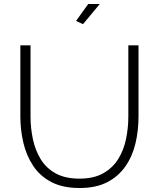

<svg xmlns="http://www.w3.org/2000/svg" viewBox="-20 -937 796 962"><path d="M379 5Q294 5 237 -25Q180 -55 146 -106.5Q112 -158 97 -222Q82 -286 82 -353V-710H133V-353Q133 -295 145 -239Q157 -183 184.5 -138.5Q212 -94 259.5 -68Q307 -42 378 -42Q450 -42 497.5 -69Q545 -96 572.5 -140.5Q600 -185 611.5 -240.5Q623 -296 623 -353V-710H674V-353Q674 -282 658.5 -217.5Q643 -153 608 -103Q573 -53 517 -24Q461 5 379 5ZM396 -816 361 -832 422 -917H480Z"/></svg>

Font: Raleway Thin Light
Style: Regular
Weight: 300
Version: Version 4.026